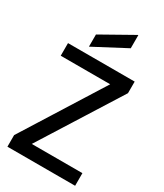

<svg xmlns="http://www.w3.org/2000/svg" viewBox="-230 -1033 955 1120"><g transform="rotate(30 247.0 -472.5)"><path d="M19 0V-78L356 -615H23V-700H472V-622L134 -85H475V0ZM139 -743V-825L352 -945H355V-857Z"/></g></svg>

Font: DM Sans 36pt Medium
Style: Regular
Weight: 500
Designer: Colophon Foundry, Jonny Pinhorn
Foundry: Colophon Foundry
Version: Version 4.004;gftools[0.9.30]